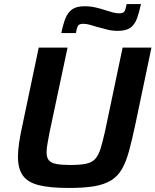

<svg xmlns="http://www.w3.org/2000/svg" viewBox="-20 -924 771 952"><path d="M322 8Q227 8 172 -6Q117 -20 93 -54Q69 -88 69 -147Q69 -177 75 -217.5Q81 -258 92 -307L172 -688H315L227 -274Q220 -238 215.5 -212.5Q211 -187 211 -169Q211 -143 222 -129.5Q233 -116 259 -111Q285 -106 329 -106Q378 -106 406.5 -112Q435 -118 451.5 -135.5Q468 -153 478.5 -186.5Q489 -220 501 -274L588 -688H731L651 -307Q635 -231 620 -176Q605 -121 584.5 -85.5Q564 -50 530.5 -29.5Q497 -9 447 -0.5Q397 8 322 8ZM284 -760Q293 -804 304.5 -833Q316 -862 337.5 -877.5Q359 -893 400 -893Q428 -893 454 -887Q480 -881 504 -873Q523 -867 539 -862.5Q555 -858 571 -858Q591 -858 597 -867.5Q603 -877 608 -904H679Q670 -862 659 -832Q648 -802 626.5 -786.5Q605 -771 564 -771Q534 -771 509 -778Q484 -785 460 -791Q441 -797 424 -801.5Q407 -806 393 -806Q373 -806 367 -796.5Q361 -787 356 -760Z"/></svg>

Font: Saira Thin SemiBold
Style: Italic
Weight: 600
Italic angle: -12°
Version: Version 1.101